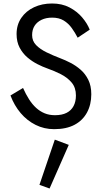

<svg xmlns="http://www.w3.org/2000/svg" viewBox="-20 -730 588 1100"><path d="M112 -226Q128 -190 146.5 -161Q165 -132 187 -112Q209 -92 235.5 -81Q262 -70 295 -70Q335 -70 361.5 -83.5Q388 -97 401.5 -122.5Q415 -148 415 -183Q415 -228 390.5 -257Q366 -286 328.5 -305Q291 -324 251 -338Q225 -347 194.5 -362.5Q164 -378 137 -401Q110 -424 92.5 -457Q75 -490 75 -535Q75 -588 102 -627.5Q129 -667 175 -688.5Q221 -710 278 -710Q335 -710 378 -687.5Q421 -665 450.5 -630.5Q480 -596 494 -560L425 -514Q410 -543 391 -569.5Q372 -596 345 -612.5Q318 -629 279 -629Q244 -629 218 -616.5Q192 -604 178 -582Q164 -560 164 -529Q164 -495 187 -471.5Q210 -448 247 -430Q284 -412 326 -396Q353 -386 384 -370Q415 -354 442 -330.5Q469 -307 486 -272.5Q503 -238 503 -190Q503 -131 478.5 -85.5Q454 -40 407 -15Q360 10 290 10Q233 10 184 -14.5Q135 -39 98.5 -82Q62 -125 40 -183ZM374 100 264 350 206 329 294 70Z"/></svg>

Font: Jost
Style: Regular
Weight: 400
Version: Version 3.710